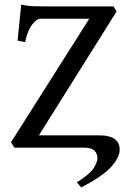

<svg xmlns="http://www.w3.org/2000/svg" viewBox="-20 -643 570 836"><path d="M27.8 -23.4 368.7 -561.5H155.8Q139.6 -561.5 119.9 -535.9Q100.1 -510.3 89.4 -459.5L56.6 -466.3L72.3 -623Q98.6 -617.2 117.4 -616.2Q136.2 -615.2 165 -615.2H474.1L487.8 -593.3L149.4 -53.7H410.2Q458.5 -53.7 480.2 -37.1Q502 -20.5 501 11.7Q499.5 43.9 463.6 84Q427.7 124 333.5 173.3L314.5 150.9Q372.6 114.7 388.4 88.1Q404.3 61.5 404.3 46.9Q404.3 26.4 391.6 13.2Q378.9 0 347.2 0H43Z"/></svg>

Font: Gentium Book Plus
Style: Regular
Weight: 400
Designer: Victor Gaultney, Annie Olsen, Iska Routamaa, Becca Hirsbrunner
Foundry: SIL International
Version: Version 6.101